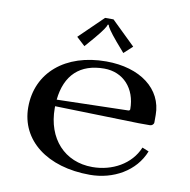

<svg xmlns="http://www.w3.org/2000/svg" viewBox="-79 -772 844 855"><g transform="rotate(10 343.5 -345.0)"><path d="M220.5 -590.5 259 -555 297.5 -599.5C331.6 -639.9 343 -658.3 345 -667.5H349C351 -658.3 363.4 -638.8 396.5 -599.5L435 -555L473.5 -590.5L366 -695H328ZM60 -244C60 -94.6 188.8 5 382 5C487.8 5 585.2 -49.1 622 -143L592.2 -155.1C559.7 -76.1 476.3 -31 387 -31C261.5 -31 177 -122.6 177 -260C177 -263 177 -266 177.1 -269L557 -259H607C616.9 -259 625 -266.2 625 -275V-308.5C625 -425.5 521.8 -505 367 -505C182.8 -505 60 -400.6 60 -244ZM178.9 -299C190.5 -411.8 254.7 -472 364 -472C449.8 -472 509 -407.9 509 -314C509 -310.2 505.9 -307.1 502 -307Z"/></g></svg>

Font: Prida01
Style: Bold
Weight: 700
Designer: gluk
Foundry: gluk
Version: Version 00.072